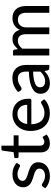

<svg xmlns="http://www.w3.org/2000/svg" viewBox="965 -1675 718 2688"><g transform="rotate(-90 1324.0 -331.0)"><path d="M367 -421.5Q360 -409.5 347.5 -409.5Q339.5 -409.5 329.8 -415Q320 -420.5 306.5 -427.2Q293 -434 274.2 -439.5Q255.5 -445 230 -445Q208.5 -445 191 -439.5Q173.5 -434 161.2 -424.5Q149 -415 142.2 -402.2Q135.5 -389.5 135.5 -374.5Q135.5 -355.5 146.8 -342.8Q158 -330 176.2 -320.8Q194.5 -311.5 218 -304.2Q241.5 -297 266 -289Q290.5 -281 314 -270.8Q337.5 -260.5 355.8 -245.5Q374 -230.5 385.2 -208.8Q396.5 -187 396.5 -156.5Q396.5 -121 383.8 -91Q371 -61 346.2 -39Q321.5 -17 285.5 -4.5Q249.5 8 202.5 8Q149.5 8 105.8 -9.5Q62 -27 32 -54L54 -90Q58 -97 64 -100.8Q70 -104.5 79 -104.5Q88.5 -104.5 98.5 -97.5Q108.5 -90.5 122.8 -82.2Q137 -74 157.2 -67Q177.5 -60 207.5 -60Q233 -60 251.8 -66.5Q270.5 -73 283 -83.8Q295.5 -94.5 301.5 -109Q307.5 -123.5 307.5 -139.5Q307.5 -160 296.2 -173.5Q285 -187 266.8 -196.5Q248.5 -206 225 -213Q201.5 -220 176.8 -228Q152 -236 128.5 -246.2Q105 -256.5 86.8 -272.5Q68.5 -288.5 57.2 -311.2Q46 -334 46 -367Q46 -396.5 58 -423.5Q70 -450.5 93.2 -471Q116.5 -491.5 150.5 -503.5Q184.5 -515.5 228 -515.5Q278 -515.5 318.8 -499.8Q359.5 -484 388 -456Z M661 8Q600 8 567 -26Q534 -60 534 -124V-430H474.5Q466 -430 460.5 -435.2Q455 -440.5 455 -450.5V-488.5L537.5 -499.5L559 -653Q561 -661 566.5 -665.8Q572 -670.5 581 -670.5H629V-499H773.5V-430H629V-130.5Q629 -100 643.8 -84.8Q658.5 -69.5 682.5 -69.5Q696 -69.5 706 -73Q716 -76.5 723 -81Q730 -85.5 735.2 -89Q740.5 -92.5 744.5 -92.5Q749 -92.5 751.8 -90.5Q754.5 -88.5 757.5 -83.5L785.5 -38Q761.5 -16 728.8 -4Q696 8 661 8Z M1073 -515.5Q1119 -515.5 1158 -500.2Q1197 -485 1225.5 -456Q1254 -427 1270 -384.8Q1286 -342.5 1286 -288Q1286 -266 1281.2 -258.5Q1276.5 -251 1263.5 -251H928.5Q930 -204.5 941.8 -170Q953.5 -135.5 973.8 -112.8Q994 -90 1022.5 -78.8Q1051 -67.5 1086 -67.5Q1119 -67.5 1142.8 -75Q1166.5 -82.5 1183.8 -91.5Q1201 -100.5 1213 -108Q1225 -115.5 1234 -115.5Q1246 -115.5 1251.5 -106.5L1278.5 -72Q1261 -51 1238 -36.2Q1215 -21.5 1188.5 -11.8Q1162 -2 1133.8 2.5Q1105.5 7 1078 7Q1025.5 7 980.8 -10.8Q936 -28.5 903.5 -62.8Q871 -97 852.8 -147.8Q834.5 -198.5 834.5 -264.5Q834.5 -317.5 851 -363.2Q867.5 -409 898.2 -442.8Q929 -476.5 973.2 -496Q1017.5 -515.5 1073 -515.5ZM1074.5 -446Q1012 -446 976.2 -409.8Q940.5 -373.5 931.5 -309.5H1201Q1201 -339.5 1192.5 -364.5Q1184 -389.5 1167.8 -407.5Q1151.5 -425.5 1128 -435.8Q1104.5 -446 1074.5 -446Z M1717 0Q1703 0 1695.5 -4.5Q1688 -9 1683.5 -22L1673 -67.5Q1653.5 -49.5 1634.5 -35.2Q1615.5 -21 1594.8 -11.5Q1574 -2 1550.5 3Q1527 8 1498 8Q1468 8 1442 -0.2Q1416 -8.5 1396.8 -25.5Q1377.5 -42.5 1366.2 -67.8Q1355 -93 1355 -127.5Q1355 -157.5 1371.2 -185Q1387.5 -212.5 1424.2 -234.2Q1461 -256 1520.2 -270Q1579.5 -284 1666 -286V-324Q1666 -381.5 1641.2 -410.8Q1616.5 -440 1568.5 -440Q1536 -440 1514.2 -431.8Q1492.5 -423.5 1476.8 -413.8Q1461 -404 1449 -396Q1437 -388 1425 -388Q1415 -388 1408.2 -393.2Q1401.5 -398.5 1396.5 -405.5L1379.5 -436.5Q1422 -476.5 1471.2 -496.5Q1520.5 -516.5 1580 -516.5Q1623 -516.5 1656.5 -502.5Q1690 -488.5 1712.8 -463.2Q1735.5 -438 1747.2 -402.5Q1759 -367 1759 -324V0ZM1526.5 -58.5Q1549 -58.5 1568.2 -63Q1587.5 -67.5 1604.2 -76Q1621 -84.5 1636 -96.8Q1651 -109 1666 -124.5V-226.5Q1606 -224.5 1564 -217Q1522 -209.5 1495.8 -197.5Q1469.5 -185.5 1457.5 -168.8Q1445.5 -152 1445.5 -132Q1445.5 -112.5 1451.8 -98.5Q1458 -84.5 1469 -75.8Q1480 -67 1494.8 -62.8Q1509.5 -58.5 1526.5 -58.5Z M1891.5 0V-507.5H1948.5Q1968.5 -507.5 1973.5 -488.5L1980 -439Q2008 -472.5 2042.5 -494Q2077 -515.5 2123 -515.5Q2174 -515.5 2205.5 -487.8Q2237 -460 2251 -412.5Q2262 -439.5 2279.5 -459Q2297 -478.5 2318.5 -491Q2340 -503.5 2364.2 -509.5Q2388.5 -515.5 2413.5 -515.5Q2495 -515.5 2539.5 -465.8Q2584 -416 2584 -323.5V0H2489V-323.5Q2489 -381 2463.8 -410.5Q2438.5 -440 2390.5 -440Q2369 -440 2349.8 -432.5Q2330.5 -425 2316 -410.5Q2301.5 -396 2293 -374Q2284.5 -352 2284.5 -323.5V0H2189.5V-323.5Q2189.5 -382.5 2165.8 -411.2Q2142 -440 2096 -440Q2064.5 -440 2036.8 -423.2Q2009 -406.5 1986.5 -377V0Z"/></g></svg>

Font: Lato Medium
Style: Regular
Weight: 500
Designer: Lukasz Dziedzic
Foundry: tyPoland Lukasz Dziedzic
Version: Version 2.006; 2014-01-15